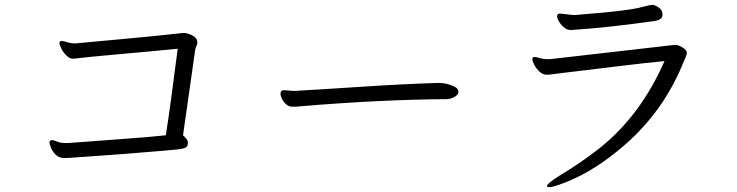

<svg xmlns="http://www.w3.org/2000/svg" viewBox="-20 -729 3040 792"><path d="M184 -141Q184 -137 189.5 -121.5Q195 -106 209 -91.5Q223 -77 246 -77L269 -78Q294 -80 339 -83Q384 -86 438.5 -90Q493 -94 547 -98.5Q601 -103 645 -106.5Q689 -110 711 -112.5Q733 -115 744 -119.5Q755 -124 755 -139V-143Q753 -155 735 -171L785 -522Q787 -534 790.5 -540Q794 -546 794 -553Q794 -573 773 -583Q752 -593 739 -593H735Q619 -580 480.5 -567.5Q342 -555 302 -551L291 -550Q272 -550 257 -555Q242 -560 233.5 -560Q225 -560 225 -550Q225 -545 232.5 -529.5Q240 -514 253.5 -500.5Q267 -487 279 -487Q291 -487 307.5 -489.5Q324 -492 444.5 -503Q565 -514 620.5 -519Q676 -524 713 -528Q684 -298 664 -171Q613 -165 476 -155Q339 -145 262 -139H252Q229 -139 215.5 -145Q202 -151 196 -151Q184 -151 184 -141Z M1152 -357Q1137 -357 1137 -341Q1137 -336 1142 -323.5Q1147 -311 1159 -300Q1171 -289 1184 -289H1202Q1207 -289 1213 -290Q1543 -318 1821 -320Q1838 -320 1854.5 -329Q1871 -338 1871 -350.5Q1871 -363 1856 -371Q1824 -387 1790 -387H1787Q1635 -382 1484.5 -372Q1334 -362 1194 -354H1190Z M2290 -673Q2278 -673 2278 -662.5Q2278 -652 2287 -638Q2309 -605 2335 -605L2347 -606Q2486 -615 2678 -642Q2713 -647 2713 -667.5Q2713 -688 2696.5 -698.5Q2680 -709 2671.5 -709Q2663 -709 2632 -701Q2579 -685 2386 -670Q2360 -668 2352 -667H2345ZM2249 -485H2242Q2220 -485 2206.5 -489.5Q2193 -494 2185 -494H2183Q2176 -493 2176 -485Q2176 -477 2184 -461.5Q2192 -446 2205.5 -433.5Q2219 -421 2233 -421H2242Q2247 -421 2253 -422Q2259 -423 2296 -427.5Q2333 -432 2387.5 -438.5Q2442 -445 2540 -457Q2638 -469 2721 -477Q2622 -251 2451 -116Q2374 -56 2292 -7Q2236 28 2236 39Q2236 43 2248.5 43Q2261 43 2308 25Q2432 -22 2558 -132Q2721 -274 2802 -479Q2806 -489 2809.5 -496Q2813 -503 2813 -512.5Q2813 -522 2796 -533Q2779 -544 2764 -544Z"/></svg>

Font: LXGW WenKai Mono TC
Style: Regular
Weight: 400
Designer: LXGW / Fontworks Inc.
Foundry: LXGW / Fontworks Inc.
Version: Version 1.330